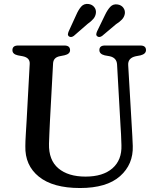

<svg xmlns="http://www.w3.org/2000/svg" viewBox="-20 -929 791 966"><path d="M586.5 -293.5 569 -604.5Q567 -638.5 532 -646L507 -650.5Q480 -657 480 -677Q480 -700 508 -700H686Q714.5 -700 714.5 -677Q714.5 -657.5 687 -650.5L663 -646Q622.5 -637 625 -601L643 -293Q644.5 -268 645.8 -244Q647 -220 648 -194.5Q651 -102 583.8 -42.5Q516.5 17 382.5 17Q246.5 17 175.8 -40Q105 -97 107.5 -194Q107.5 -215.5 109.8 -253.2Q112 -291 114 -323L129.5 -608Q131 -638.5 94.5 -646L70 -650.5Q42.5 -656.5 42.5 -676.5Q42.5 -700 71 -700H304Q332.5 -700 332.5 -676.5Q332.5 -657.5 305 -651L280 -646Q248.5 -639.5 247 -609.5L231.5 -323.5Q229.5 -287.5 228.5 -258.8Q227.5 -230 226.5 -206Q224.5 -123.5 273.8 -82Q323 -40.5 410.5 -40.5Q498 -40.5 545.8 -82.2Q593.5 -124 591 -198Q590 -231 589 -252.8Q588 -274.5 586.5 -293.5ZM363.5 -854Q375 -880.5 388.8 -896Q402.5 -911.5 425 -909Q443.5 -906.5 454 -893.5Q464.5 -880.5 462.5 -863.5Q460.5 -847 449.8 -834.2Q439 -821.5 420.5 -808.5L351.5 -748.5Q337 -738 326 -746.5Q321 -751 321.8 -757.2Q322.5 -763.5 325.5 -771ZM508.5 -854Q521 -880 535.2 -895Q549.5 -910 572 -906.5Q590.5 -903.5 600.5 -890Q610.5 -876.5 608 -859.5Q605 -843 593.5 -830.8Q582 -818.5 563.5 -807L493.5 -748Q478.5 -738 468.5 -747Q463.5 -751.5 464.5 -758Q465.5 -764.5 468.5 -771.5Z"/></svg>

Font: Fraunces 9pt Soft
Style: Regular
Weight: 400
Version: Version 1.000;[0bf87f6ff]